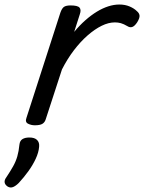

<svg xmlns="http://www.w3.org/2000/svg" viewBox="-98 -539 637 849"><path d="M56 15Q40 15 26 8Q12 1 19 -18L169 -483Q176 -503 185.5 -509Q195 -515 214 -515Q245 -515 253.5 -505.5Q262 -496 255 -476L230 -398Q254 -427 279.5 -449.5Q305 -472 330.5 -487.5Q356 -503 381 -511Q406 -519 430 -519Q455 -519 475 -510.5Q495 -502 507 -490Q518 -481 519 -470Q520 -459 509 -441Q498 -424 487.5 -420Q477 -416 466 -423Q449 -433 436.5 -436.5Q424 -440 410 -440Q382 -440 351.5 -425Q321 -410 289.5 -382.5Q258 -355 229 -317Q200 -279 176 -232L104 -11Q100 2 89.5 8.5Q79 15 56 15ZM-64 286Q-76 278 -77.5 267.5Q-79 257 -70 245Q-52 218 -40 196.5Q-28 175 -21.5 152.5Q-15 130 -12 100Q-10 83 1.5 76Q13 69 32 69Q55 69 66 80Q77 91 75 110Q73 135 60 163Q47 191 27.5 218Q8 245 -15 270Q-28 283 -40 288Q-52 293 -64 286Z"/></svg>

Font: Playwrite DK Loopet
Style: Regular
Weight: 400
Designer: Veronika Burian, José Scaglione
Foundry: TypeTogether
Version: Version 1.002